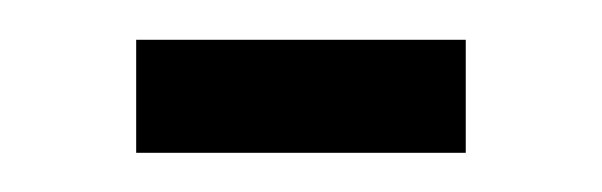

<svg xmlns="http://www.w3.org/2000/svg" viewBox="-20 -648 304 97"><path d="M48.8 -570.8V-627.9H215.3V-570.8Z"/></svg>

Font: Crushed
Style: Regular
Weight: 400
Width: 3
Designer: Astigmatic (AOETI)
Foundry: Astigmatic (AOETI)
Version: Version 001.000